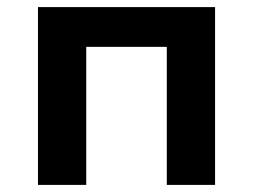

<svg xmlns="http://www.w3.org/2000/svg" viewBox="-20 -521 713 541"><path d="M87 0V-501H586V0H450V-389H223V0Z"/></svg>

Font: Nunito Sans 7pt
Style: Bold
Weight: 700
Designer: Vernon Adams
Foundry: Vernon Adams
Version: Version 3.101;gftools[0.9.27]